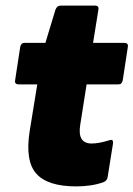

<svg xmlns="http://www.w3.org/2000/svg" viewBox="-20 -653 476 685"><path d="M252 12Q150 12 109.5 -33.5Q69 -79 86 -186L113 -352H47Q31 -352 34 -367L52 -485Q55 -500 67 -500H142L178 -619Q184 -633 196 -633H319Q334 -633 331 -618L312 -500H423Q439 -500 436 -485L418 -367Q415 -352 403 -352H289L266 -206Q256 -141 307 -141Q332 -141 368 -152Q386 -159 383 -140L364 -21Q362 -8 349 -3Q327 5 302 8.5Q277 12 252 12Z"/></svg>

Font: Sofia Sans ExtraBlack
Style: Italic
Weight: 1000
Italic angle: -9°
Designer: Botio Nikoltchev, Ani Petrova
Foundry: lettersoup
Version: Version 4.100; ttfautohint (v1.8.4.7-5d5b)